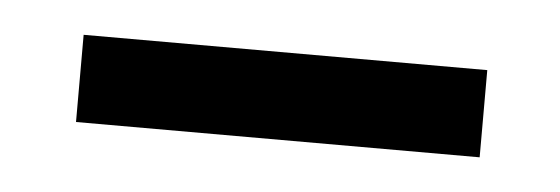

<svg xmlns="http://www.w3.org/2000/svg" viewBox="-24 -747 397 136"><g transform="rotate(5 175.0 -679.0)"><path d="M32 -710H319V-648H32Z"/></g></svg>

Font: Montserrat
Style: Regular
Weight: 400
Designer: Julieta Ulanovsky
Foundry: Julieta Ulanovsky
Version: Version 6.001